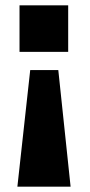

<svg xmlns="http://www.w3.org/2000/svg" viewBox="-20 -537 335 718"><path d="M235 -343V-517H53V-343ZM244 161 198 -275H93L45 161Z"/></svg>

Font: United Sans ExtraBold
Style: Regular
Weight: 800
Designer: Pablo Impallari, Rodrigo Fuenzalida (Modified by Dan O. Williams)
Version: Version 1.000;PS 001.000;hotconv 1.0.88;makeotf.lib2.5.64775